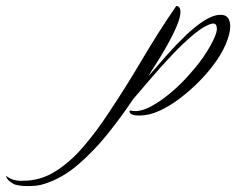

<svg xmlns="http://www.w3.org/2000/svg" viewBox="-370 -386 797 648"><path d="M-277 242Q-304 242 -322 236Q-330 232 -338.5 225Q-347 218 -350 207Q-339 216 -325 220.5Q-311 225 -291 224Q-233 224 -182.5 192Q-132 160 -88 108.5Q-44 57 -6 -1Q55 -92 110 -185.5Q165 -279 225 -366Q239 -365 239 -346Q239 -321 214 -270.5Q189 -220 145 -152Q141 -147 138 -141Q135 -135 131 -129Q161 -164 193.5 -200.5Q226 -237 258 -267.5Q290 -298 320 -317Q350 -336 375 -336Q407 -336 407 -297Q407 -273 392 -237Q377 -201 346 -161Q327 -136 298.5 -107.5Q270 -79 236.5 -53.5Q203 -28 168 -12Q133 4 100 4Q73 4 68 -6Q66 -9 67.5 -11Q69 -13 70 -13Q70 -13 75 -12Q80 -11 87 -11Q111 -11 142 -28Q173 -45 207.5 -74Q242 -103 273 -139Q307 -177 330 -214.5Q353 -252 360 -276Q362 -284 362 -289Q362 -297 358.5 -302.5Q355 -308 345 -306Q320 -300 285 -271Q250 -242 212 -202Q174 -162 139.5 -121.5Q105 -81 79 -51Q42 5 -5.5 64.5Q-53 124 -107.5 170.5Q-162 217 -222 235Q-241 242 -277 242Z"/></svg>

Font: Luxurious Script
Style: Regular
Weight: 400
Designer: Robert E. Leuschke
Foundry: Robert E. Leuschke
Version: Version 1.010; ttfautohint (v1.8.3)